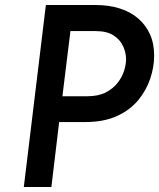

<svg xmlns="http://www.w3.org/2000/svg" viewBox="-20 -746 635 766"><path d="M362 -726Q414 -726 457 -712.5Q500 -699 530.5 -673Q561 -647 578 -610Q595 -573 595 -524Q595 -479 579.5 -432.5Q564 -386 531.5 -346.5Q499 -307 446.5 -283Q394 -259 319 -259H216L185 0H75L163 -726ZM328 -362Q373 -362 402.5 -377.5Q432 -393 450 -416.5Q468 -440 475.5 -465Q483 -490 483 -509Q483 -535 471.5 -561Q460 -587 433.5 -604.5Q407 -622 361 -622H261L229 -362Z"/></svg>

Font: Josefin Sans Medium
Style: Italic
Weight: 500
Italic angle: -7°
Designer: Santiago Orozco
Foundry: Typemade
Version: Version 2.000